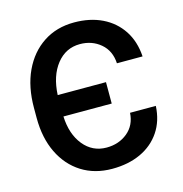

<svg xmlns="http://www.w3.org/2000/svg" viewBox="-109 -838 905 948"><g transform="rotate(-15 343.0 -363.5)"><path d="M429.7 -411.6V-302.2H182.9Q186.8 -210.9 232.4 -154.8Q278.1 -98.7 349.8 -98.7Q412.6 -98.7 457 -135.1Q501.4 -171.5 505.3 -234.7H637.1Q633.2 -158.7 596.2 -103.9Q559.3 -49 496.1 -19.5Q432.9 9.9 349.8 9.9Q260.7 9.9 193.9 -32.3Q127.1 -74.6 90.2 -150.9Q53.3 -227.3 53.3 -328.8V-380.7Q53.3 -487.9 90.7 -568Q128.2 -648.1 195.7 -692.6Q263.1 -737.2 353.3 -737.2Q434.3 -737.2 496.3 -707.2Q558.2 -677.2 595.2 -621.3Q632.1 -565.3 637.1 -487.6H506Q502.5 -552.2 458.8 -589.3Q415.1 -626.4 353.3 -626.4Q280.5 -626.4 234 -567.5Q187.5 -508.5 182.9 -411.6Z"/></g></svg>

Font: Inter UI Semi Bold
Style: Regular
Weight: 600
Designer: Rasmus Andersson
Foundry: rsms
Version: 3.2;8d6f07862